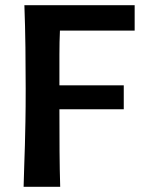

<svg xmlns="http://www.w3.org/2000/svg" viewBox="-20 -720 564 740"><path d="M457 -299H209Q209 -207 209.5 -136.5Q210 -66 212 0H71Q72 -48 73.5 -84.5Q75 -121 76 -160.5Q77 -200 78 -251Q79 -302 79 -379Q79 -456 78 -537.5Q77 -619 74 -700H499V-602H211Q209 -560 209 -509Q209 -458 209 -391H457Z"/></svg>

Font: CantoraOne
Style: Regular
Weight: 400
Designer: Pablo Impallari, Rodrigo Fuenzalida
Foundry: Pablo Impallari
Version: Version 1.001; ttfautohint (v0.8) -G 200 -r 50